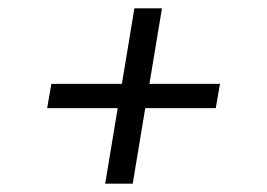

<svg xmlns="http://www.w3.org/2000/svg" viewBox="-20 -570 640 460"><path d="M232 -130 262 -311H93L103 -369H272L302 -550H368L338 -369H507L497 -311H328L298 -130Z"/></svg>

Font: Iosevka Etoile Light
Style: Italic
Weight: 300
Italic angle: -9°
Designer: Belleve Invis
Foundry: Belleve Invis
Version: Version 22.1.2; ttfautohint (v1.8.4)